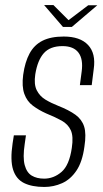

<svg xmlns="http://www.w3.org/2000/svg" viewBox="-20 -736 410 762"><path d="M156 6Q107 6 75.5 -9.5Q44 -25 32 -62.5Q20 -100 30 -167L35 -199H83L78 -164Q70 -111 78 -81Q86 -51 106 -39Q126 -27 155 -27Q193 -27 224 -53.5Q255 -80 265 -149Q272 -195 261 -219Q250 -243 225 -257Q200 -271 163 -286Q134 -299 110.5 -316.5Q87 -334 76.5 -363.5Q66 -393 72 -439Q79 -490 97.5 -524Q116 -558 149 -574.5Q182 -591 233 -591Q298 -591 329.5 -557.5Q361 -524 352 -462L344 -398Q332 -398 320 -398Q308 -398 297 -398L304 -451Q311 -501 291.5 -527Q272 -553 228 -553Q179 -553 154 -525Q129 -497 120 -441Q114 -401 126 -377.5Q138 -354 160.5 -340.5Q183 -327 211 -316Q254 -299 279.5 -280.5Q305 -262 314 -233.5Q323 -205 315 -154Q307 -94 283.5 -59Q260 -24 226.5 -9Q193 6 156 6ZM230 -629 155 -716H192L252 -656L330 -715H366L265 -629Z"/></svg>

Font: Alumni Sans Thin Light
Style: Italic
Weight: 300
Italic angle: -8°
Version: Version 1.016